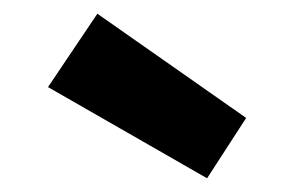

<svg xmlns="http://www.w3.org/2000/svg" viewBox="-20 -888 411 280"><path d="M282 -628 50 -761 122 -868 339 -716Z"/></svg>

Font: Yaldevi
Style: Bold
Weight: 700
Designer: Sol Matas, Rajitha Manaperi, Kosala Senevirathne
Foundry: Mooniak
Version: Version 1.100